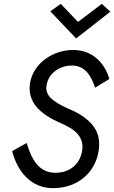

<svg xmlns="http://www.w3.org/2000/svg" viewBox="-20 -970 594 999"><path d="M386 -856 296 -950 242 -911 376 -770 554 -909 510 -950ZM119 -226 43 -184C71 -77 141 9 256 9C385 9 478 -73 494 -190C496 -201 496 -211 496 -221C496 -245 491 -269 480 -291C457 -336 407 -373 355 -396C320 -411 285 -427 258 -448C231 -468 221 -491 221 -512C221 -518 222 -523 223 -529C233 -589 290 -629 354 -629C426 -629 455 -571 475 -514L549 -559C527 -637 465 -710 361 -710C253 -710 152 -639 136 -536C135 -527 134 -518 134 -510C134 -485 140 -462 152 -440C175 -396 228 -361 277 -338C301 -328 324 -317 346 -304C389 -278 409 -244 409 -208C409 -200 409 -192 407 -183C395 -116 344 -71 268 -71C181 -71 143 -143 119 -226Z"/></svg>

Font: Jost
Style: Italic
Weight: 400
Italic angle: -5°
Version: Version 3.710